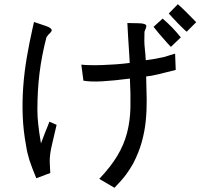

<svg xmlns="http://www.w3.org/2000/svg" viewBox="-20 -797 1040 909"><path d="M214 -221 248 -206Q236 -153 228.5 -122.5Q221 -92 218 -70.5Q215 -49 215.5 -29Q216 -9 218 22L152 47Q141 20 133 -0.5Q125 -21 119.5 -38.5Q114 -56 110 -73Q106 -90 103 -110Q90 -181 87.5 -249.5Q85 -318 90 -386.5Q95 -455 106.5 -523Q118 -591 134 -662L141 -693L200 -673Q225 -664 225 -653Q225 -650 217 -640Q212 -637 208.5 -632Q205 -627 200 -621Q177 -532 167 -450Q157 -368 157 -276Q157 -259 158 -243Q159 -227 161 -209Q163 -191 166 -168.5Q169 -146 174 -118Q181 -137 186 -150Q191 -163 195.5 -174.5Q200 -186 204.5 -196.5Q209 -207 214 -221ZM809 -543 812 -466Q770 -455 732.5 -446Q695 -437 672 -435Q674 -378 674.5 -326Q675 -274 670 -224Q665 -174 651 -124Q637 -74 610 -22Q602 -8 594 4.5Q586 17 576 30.5Q566 44 553 58.5Q540 73 522 92L450 50Q504 -7 535.5 -59.5Q567 -112 581.5 -168Q596 -224 597.5 -286.5Q599 -349 595 -425Q518 -415 464 -412Q410 -409 375 -415L365 -491Q382 -489 408 -488.5Q434 -488 465 -489Q496 -490 529.5 -492.5Q563 -495 594 -499Q594 -509 592.5 -529.5Q591 -550 589.5 -576Q588 -602 586 -631.5Q584 -661 583 -688L633 -687Q673 -687 673 -673Q673 -668 664 -647Q662 -598 665.5 -568Q669 -538 670 -512Q684 -514 699 -516Q714 -518 741 -524Q747 -525 752 -526Q757 -527 763.5 -529Q770 -531 780.5 -534.5Q791 -538 809 -543ZM707 -670 750 -709Q797 -669 836 -620L789 -575Q779 -585 770.5 -595Q762 -605 752.5 -615.5Q743 -626 732 -639Q721 -652 707 -670ZM779 -733 822 -777Q845 -757 866 -735.5Q887 -714 909 -692L864 -647Q855 -654 843.5 -665.5Q832 -677 820 -689Q808 -701 797.5 -713Q787 -725 779 -733Z"/></svg>

Font: D2Coding ligature
Style: Regular
Weight: 400
Monospace: yes
Designer: Yong-Rak Park; Jeong-Hwan Yoon; Sang-Min Lee;
Foundry: NHN Corporation
Version: Version 1.3.2; Build 20180524